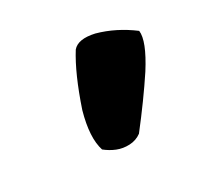

<svg xmlns="http://www.w3.org/2000/svg" viewBox="-69 -841 425 410"><g transform="rotate(-30 143.0 -636.5)"><path d="M148.9 -747.1Q163.6 -764.6 202.1 -755.9Q246.6 -743.7 286.1 -713.9Q289.6 -688 253.9 -631.8Q220.7 -581.5 175.8 -523.9Q163.1 -514.6 147 -513.9Q130.9 -513.2 116.9 -518.8Q103 -524.4 90.8 -534.2Q79.6 -568.8 96.2 -627.9Q121.6 -703.6 148.9 -747.1Z"/></g></svg>

Font: GGS TheRock Black
Style: Regular
Weight: 900
Designer: Rodrigo Fuenzalida (2012); Goodgame Studios (2014)
Foundry: Rodrigo Fuenzalida,2012;  GGS,2014
Version: Version 1.002 | FøM Mod